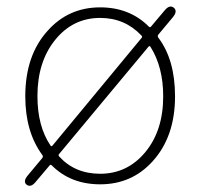

<svg xmlns="http://www.w3.org/2000/svg" viewBox="-20 -563 626 600"><path d="M91 6Q76 24 63 14Q51 4 67 -15L112 -69Q116 -74 112 -79Q59 -151 59 -262Q59 -390 129 -467Q194 -540 293 -540Q385 -540 445 -480Q449 -476 452 -480L495 -531Q510 -549 523 -539Q536 -528 520 -509L475 -455Q471 -450 475 -445Q527 -376 527 -262Q527 -136 457 -59Q392 13 293 13Q201 13 142 -46Q138 -50 135 -46ZM293 -20Q378 -20 434 -87.5Q490 -155 490 -262Q490 -354 450 -417Q447 -421 444 -417L165 -82Q161 -78 165 -74Q214 -20 293 -20ZM138 -108Q141 -104 144 -108L422 -444Q426 -448 422 -452Q370 -507 293 -507Q208 -507 152.5 -438.5Q97 -370 97 -263Q97 -168 138 -108Z"/></svg>

Font: Resource Han Rounded JP ExtraLight
Style: Regular
Weight: 250
Designer: Cyano Hao (round all glyphs); Ryoko NISHIZUKA 西塚涼子 (kana, bopomofo & ideographs); Paul D. Hunt (Latin, Greek & Cyrillic)
Foundry: Cyano Hao
Version: 0.990